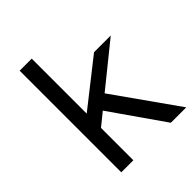

<svg xmlns="http://www.w3.org/2000/svg" viewBox="-199 -831 951 951"><g transform="rotate(-45 276.5 -355.0)"><path d="M182.6 -226.1V0.5H98.1V-711.4H182.6V-326.2L423.3 -515.6H540.5L316.4 -334.5L553.2 0.5H445.3L249.5 -280.3Z"/></g></svg>

Font: Meera Inimai
Style: Regular
Weight: 400
Version: 2.0.0+20160526